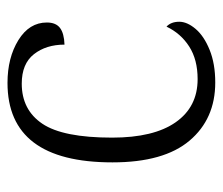

<svg xmlns="http://www.w3.org/2000/svg" viewBox="-61 -523 594 512"><g transform="rotate(-90 236.0 -267.0)"><path d="M59 -264Q59 -544 271 -544Q338 -544 385 -515Q432 -486 432 -439Q432 -415 417.5 -404Q403 -393 373 -392Q373 -441 347.5 -473.5Q322 -506 269 -506Q199 -506 162 -451Q125 -396 125 -265Q125 -154 166 -95.5Q207 -37 281 -37Q333 -37 368 -59.5Q403 -82 421 -120Q434 -108 434 -86Q434 -65 415 -42.5Q396 -20 359 -5Q322 10 272 10Q175 10 117 -58.5Q59 -127 59 -264Z"/></g></svg>

Font: Noto Serif Light
Style: Regular
Weight: 300
Designer: Monotype Design Team
Foundry: Monotype Imaging Inc.
Version: Version 1.001